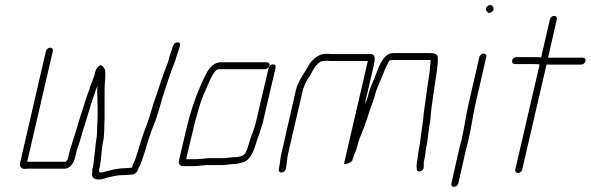

<svg xmlns="http://www.w3.org/2000/svg" viewBox="-20 -670 2304 749"><path d="M470 -14C444 -14 417 -8 396 -2C389 0 375 5 367 2C367 -2 366 -6 367 -10L371 -27C376 -61 376 -92 384 -128C388 -155 386 -178 388 -205V-322C388 -348 393 -373 390 -397C387 -404 382 -413 374 -415C364 -418 352 -397 350 -383C349 -378 348 -373 346 -370L341 -356C338 -348 331 -332 329 -323L322 -303C312 -277 305 -248 295 -221L286 -191C280 -171 272 -146 266 -126C261 -108 255 -94 251 -77L246 -56C245 -50 242 -45 238 -41C238 -40 238 -40 237 -39H86L186 -470C188 -478 184 -484 176 -484C168 -484 161 -478 159 -470L58 -33C55 -21 64 -11 76 -11C82 -12 88 -12 94 -12H231C252 -12 268 -33 273 -56L278 -77C279 -82 280 -88 283 -95C290 -112 297 -137 302 -156C319 -204 330 -254 348 -301L354 -320C356 -324 358 -329 360 -335C359 -318 359 -308 360 -290C361 -253 362 -213 359 -173C358 -156 359 -145 356 -127C352 -103 351 -81 348 -60L346 -42C346 -37 344 -32 344 -26L340 -9C340 -3 340 3 339 10C339 27 354 33 378 29C404 21 433 13 464 13C473 13 485 11 494 11C505 11 516 1 519 -10C520 -14 523 -19 526 -25C533 -41 538 -55 543 -72C555 -113 568 -155 584 -193C596 -226 606 -261 615 -293C624 -323 639 -367 649 -395C655 -413 663 -428 668 -448C671 -460 677 -471 680 -484L682 -491C684 -499 681 -505 673 -505C665 -505 658 -500 656 -492L653 -485C650 -472 644 -461 641 -448C637 -430 631 -415 624 -398C608 -357 594 -307 578 -264C568 -231 558 -194 545 -164C531 -127 521 -89 509 -52L498 -27L495 -16C488 -16 477 -14 470 -14Z M1020 -427H840C818 -427 799 -408 788 -389C752 -322 724 -242 704 -154L678 -43C675 -32 682 -23 692 -22H737C744 -22 754 -23 763 -24L787 -26H844C849 -26 855 -26 862 -27L879 -29C885 -30 890 -30 894 -30C903 -30 921 -35 929 -37C960 -47 972 -88 983 -124L991 -146C997 -164 998 -167 1004 -187L1055 -405C1057 -413 1053 -419 1045 -419C1037 -419 1030 -413 1028 -405L977 -188C972 -169 970 -166 964 -149L956 -127C950 -109 945 -81 933 -68C927 -61 909 -57 899 -57C894 -57 889 -57 883 -56L864 -54C859 -53 855 -53 850 -53H792C778 -52 758 -49 743 -49H706L731 -154C738 -186 748 -222 757 -252C767 -288 783 -321 796 -351C803 -364 817 -400 833 -400H1013C1021 -400 1029 -406 1031 -414C1033 -422 1028 -427 1020 -427Z M1609 -54C1609 -49 1608 -45 1607 -41C1606 -36 1606 -30 1605 -22L1606 -11C1605 6 1632 -1 1633 -17V-28C1633 -34 1633 -38 1634 -41C1638 -57 1640 -71 1641 -86C1649 -119 1650 -151 1656 -185C1659 -196 1659 -207 1660 -218C1663 -255 1670 -292 1675 -331C1680 -370 1689 -410 1688 -444C1688 -461 1674 -463 1654 -463H1523C1518 -463 1512 -463 1505 -462C1477 -456 1460 -417 1449 -386C1438 -356 1423 -329 1415 -293C1412 -284 1408 -274 1404 -265C1404 -264 1403 -262 1402 -260L1437 -410C1442 -433 1448 -459 1426 -459H1283C1278 -459 1271 -459 1263 -460C1254 -460 1246 -460 1239 -459C1217 -454 1195 -434 1184 -415C1168 -384 1143 -356 1134 -317L1078 -72C1073 -52 1073 -35 1069 -18L1068 -11C1066 -3 1070 3 1078 3C1086 3 1093 -3 1095 -11L1096 -18C1100 -36 1099 -51 1104 -71L1161 -317C1162 -322 1164 -326 1166 -331C1172 -350 1178 -358 1189 -374C1198 -389 1203 -404 1215 -416C1226 -429 1234 -433 1256 -433C1264 -432 1271 -432 1277 -432H1415L1323 -36C1321 -29 1326 -28 1336 -32C1346 -36 1352 -40 1354 -43C1360 -64 1368 -80 1374 -100C1376 -109 1379 -119 1383 -130C1397 -164 1409 -195 1420 -232C1426 -253 1435 -271 1441 -292C1445 -311 1452 -328 1458 -342L1467 -364C1470 -371 1473 -377 1475 -382L1482 -400L1492 -420C1494 -425 1498 -435 1503 -435C1508 -436 1513 -436 1517 -436H1660L1659 -421C1656 -404 1658 -400 1655 -383L1651 -357C1646 -321 1640 -279 1635 -243C1632 -227 1632 -202 1628 -184L1624 -154C1623 -144 1621 -135 1620 -126C1619 -112 1618 -112 1617 -103C1616 -96 1614 -90 1613 -84C1613 -79 1612 -74 1611 -71C1611 -66 1610 -59 1609 -54Z M1850 -448 1808 -265C1797 -217 1791 -170 1780 -122C1776 -107 1772 -93 1769 -79L1741 45C1739 53 1743 59 1751 59C1759 59 1766 53 1768 45L1796 -79C1799 -92 1803 -107 1807 -122C1818 -169 1824 -217 1835 -265L1877 -448C1879 -455 1874 -461 1867 -461C1860 -461 1852 -455 1850 -448ZM1878 -627C1883 -621 1888 -615 1899 -624C1910 -633 1906 -640 1901 -646C1891 -659 1868 -640 1878 -627Z M2125 -594 2091 -446C2082 -447 2074 -447 2066 -447H1995C1987 -447 1980 -442 1978 -434C1976 -426 1981 -420 1989 -420H2060C2067 -420 2074 -420 2082 -419C2083 -419 2084 -419 2085 -418L1990 -8C1988 -1 1994 5 2001 5C2008 5 2015 -1 2017 -8L2112 -418H2247C2255 -418 2262 -424 2264 -432C2266 -440 2261 -445 2253 -445H2118L2152 -594C2154 -602 2150 -608 2142 -608C2134 -608 2127 -602 2125 -594Z"/></svg>

Font: Electronic
Style: LtIt
Weight: 300
Version: Version 1.011